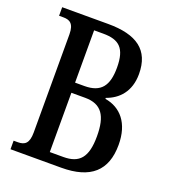

<svg xmlns="http://www.w3.org/2000/svg" viewBox="-131 -810 803 907"><g transform="rotate(20 270.0 -357.0)"><path d="M26 0H281C428 0 499 -64 499 -194C499 -303 445 -364 366 -377V-382C426 -403 475 -452 475 -541C475 -662 401 -714 257 -714H26V-671H47C77 -671 102 -662 102 -605V-112C102 -57 82 -43 47 -43H26ZM252 -400H205V-663H251C331 -663 367 -632 367 -534C367 -443 335 -400 252 -400ZM273 -51H205V-349H274C358 -349 389 -299 389 -197C389 -90 353 -51 273 -51Z"/></g></svg>

Font: Noto Serif Khmer ExtraCondensed Medium
Style: Regular
Weight: 500
Width: 2
Designer: Danh Hong and the Monotype Design Team
Foundry: Monotype Imaging Inc.
Version: Version 2.004